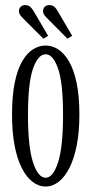

<svg xmlns="http://www.w3.org/2000/svg" viewBox="-20 -702 352 734"><path d="M154.5 11Q127.5 11 104 -7.2Q80.5 -25.5 62.8 -60.8Q45 -96 35.5 -147Q26 -198 26 -263.5Q26 -335 36.2 -385.5Q46.5 -436 64.5 -467.2Q82.5 -498.5 105.8 -513.2Q129 -528 154.5 -528Q179.5 -528 202.5 -513.2Q225.5 -498.5 243.8 -467.2Q262 -436 272.8 -385.5Q283.5 -335 283.5 -263.5Q283.5 -198 273.5 -147Q263.5 -96 245.8 -60.8Q228 -25.5 204.5 -7.2Q181 11 154.5 11ZM154.5 -22.5Q183 -22.5 202 -81.5Q221 -140.5 221 -263.5Q221 -385 202 -439.8Q183 -494.5 154.5 -494.5Q125.5 -494.5 106.2 -439.8Q87 -385 87 -263.5Q87 -140.5 106.2 -81.5Q125.5 -22.5 154.5 -22.5ZM238 -554 161 -631.5Q153.5 -639 149 -645.2Q144.5 -651.5 144.5 -658.5Q144.5 -670.5 151.5 -676.5Q158.5 -682.5 168 -682.5Q181.5 -682.5 189 -675Q196.5 -667.5 201.5 -658L256 -565ZM146 -554 68.5 -631.5Q61 -639 56.8 -645.2Q52.5 -651.5 52.5 -658.5Q52.5 -670.5 59.5 -676.5Q66.5 -682.5 75.5 -682.5Q89.5 -682.5 96.8 -675Q104 -667.5 109.5 -658L164 -565Z"/></svg>

Font: Imbue Thin 10pt Light
Style: Regular
Weight: 300
Version: Version 1.102